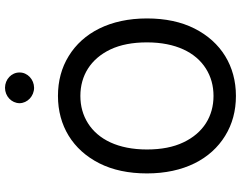

<svg xmlns="http://www.w3.org/2000/svg" viewBox="-122 -878 1009 806"><g transform="rotate(-90 383.0 -475.5)"><path d="M708.1 -363.6C708.1 -518.1 648.1 -632.1 550.1 -692.1C501.1 -722.3 445.3 -737.2 382.8 -737.2C257.8 -737.2 156.2 -675.1 99.8 -563.2C71.7 -507.5 57.5 -440.7 57.5 -363.6C57.5 -209.2 117.5 -95.2 215.6 -35.2C264.6 -5 320.3 9.9 382.8 9.9C507.8 9.9 609.4 -52.2 665.8 -164.1C693.9 -219.8 708.1 -286.6 708.1 -363.6ZM607.6 -363.6C607.6 -242.9 565.3 -158.7 497.5 -116.1C463.8 -94.8 425.4 -84.2 382.8 -84.2C297.6 -84.2 227.3 -127.1 187.9 -210.6C168 -252.1 158 -303.3 158 -363.6C158 -484.4 200.3 -568.5 268.1 -611.2C301.8 -632.5 340.2 -643.1 382.8 -643.1C468 -643.1 538.4 -600.1 578.1 -516.7C597.7 -475.1 607.6 -424 607.6 -363.6ZM416.9 -837.4C452.4 -837.7 481.5 -865.4 481.2 -898.4C481.5 -932.2 452.4 -959.5 416.9 -959.5C381.7 -959.5 352.6 -932.2 352.3 -898.4C352.6 -865.4 381.7 -837.7 416.9 -837.4Z"/></g></svg>

Font: Inter 465
Style: Regular
Weight: 400
Designer: Rasmus Andersson
Foundry: rsms
Version: Version 3.019;Glyphs 3.1.2 (3151)